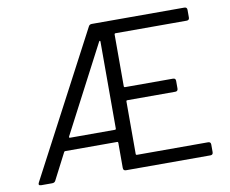

<svg xmlns="http://www.w3.org/2000/svg" viewBox="-77 -798 1075 896"><g transform="rotate(-10 460.5 -350.0)"><path d="M862.8 -687V-650.9Q862.8 -638.2 850.1 -638.2H513.2Q507.8 -638.2 507.8 -632.8V-388.2Q507.8 -382.8 513.2 -382.8H740.2Q752.9 -382.8 752.9 -370.1V-334Q752.9 -320.8 740.2 -320.8H513.2Q507.8 -320.8 507.8 -315.9V-66.9Q507.8 -62 513.2 -62H850.1Q862.8 -62 862.8 -48.8V-13.2Q862.8 0 850.1 0H450.2Q437 0 437 -13.2V-131.8Q437 -137.2 432.1 -137.2H186Q181.6 -137.2 180.2 -132.8L116.2 -8.8Q111.8 0 100.1 0H48.8Q31.7 0 40 -15.1L396 -690.9Q400.4 -700.2 411.1 -700.2H850.1Q862.8 -700.2 862.8 -687ZM431.2 -613.8 215.8 -201.2Q212.9 -194.8 220.2 -194.8H432.1Q437 -194.8 437 -200.2V-611.8Q437 -615.2 435.3 -616Q433.6 -616.7 431.2 -613.8Z"/></g></svg>

Font: Barlow
Style: Regular
Weight: 400
Designer: Jeremy Tribby
Foundry: Jeremy Tribby
Version: Version 1.101